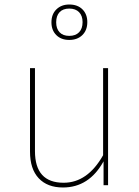

<svg xmlns="http://www.w3.org/2000/svg" viewBox="-20 -821 616 851"><path d="M459 0H439V-106Q375 10 259 10Q190 10 151.5 -31Q113 -72 113 -149V-519H135V-151Q135 -11 262 -11Q368 -11 437 -133V-519H459ZM229 -722Q229 -694 244 -678Q259 -662 287 -662Q315 -662 330.5 -678Q346 -694 346 -723Q346 -751 330.5 -767Q315 -783 287 -783Q259 -783 244 -767Q229 -751 229 -722ZM287 -801Q324 -801 345.5 -779.5Q367 -758 367 -723Q367 -687 345 -665.5Q323 -644 287 -644Q251 -644 229.5 -665.5Q208 -687 208 -722Q208 -758 230 -779.5Q252 -801 287 -801Z"/></svg>

Font: FiraSans
Style: Regular
Weight: 150
Designer: Carrois Corporate & Edenspiekermann AG
Foundry: Carrois Corporate GbR & Edenspiekermann AG
Version: Version 3.106;PS 003.106;hotconv 1.0.70;makeotf.lib2.5.58329